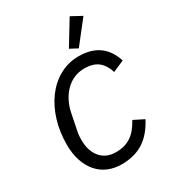

<svg xmlns="http://www.w3.org/2000/svg" viewBox="-227 -1073 1077 1203"><g transform="rotate(-30 311.0 -471.5)"><path d="M293 12Q241 12 197.5 -6Q154 -24 122.5 -59.5Q91 -95 73 -147Q55 -199 55 -267Q55 -358 79.5 -438.5Q104 -519 149 -579.5Q194 -640 257 -675Q320 -710 396 -710Q571 -710 622 -549L540 -513Q523 -568 487.5 -597Q452 -626 387 -626Q348 -626 314 -611.5Q280 -597 253 -570.5Q226 -544 206.5 -506.5Q187 -469 178 -423L155 -309Q151 -291 150 -275.5Q149 -260 149 -246Q149 -168 188.5 -120Q228 -72 300 -72Q336 -72 363.5 -80.5Q391 -89 413.5 -105Q436 -121 454 -144Q472 -167 488 -196L562 -159Q516 -71 451 -29.5Q386 12 293 12ZM422 -752 367 -781 473 -955 549 -914Z"/></g></svg>

Font: IBM Plex Sans Text
Style: Italic
Weight: 450
Italic angle: -11°
Designer: Mike Abbink, Paul van der Laan, Pieter van Rosmalen
Foundry: Bold Monday
Version: Version 3.005